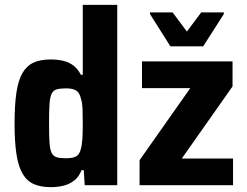

<svg xmlns="http://www.w3.org/2000/svg" viewBox="-20 -763 1017 791"><path d="M190 8Q148 8 119.5 -4.5Q91 -17 73.5 -46.5Q56 -76 48 -126.5Q40 -177 40 -254Q40 -329 47.5 -380.5Q55 -432 72.5 -462Q90 -492 118 -505Q146 -518 189 -518Q217 -518 240.5 -512.5Q264 -507 282.5 -493Q301 -479 313 -455H321V-743H463V0H329L325 -62H316Q305 -34 285.5 -19Q266 -4 241.5 2Q217 8 190 8ZM252 -111Q280 -111 294 -119Q308 -127 313 -149Q318 -166 319.5 -192Q321 -218 321 -256Q321 -291 320 -315.5Q319 -340 314 -354Q309 -380 294.5 -389.5Q280 -399 252 -399Q228 -399 214 -395Q200 -391 193 -377.5Q186 -364 184 -335Q182 -306 182 -255Q182 -204 184 -175Q186 -146 193 -132.5Q200 -119 214 -115Q228 -111 252 -111ZM555 0V-103L764 -400H565V-510H938V-407L729 -110H940V0ZM682 -572 598 -705V-712H691L750 -633L809 -712H902V-705L817 -572Z"/></svg>

Font: Saira SemiCondensed
Style: Bold
Weight: 700
Width: 4
Designer: Hector Gatti with collaboration of the Omnibus-Type team
Foundry: Omnibus-Type
Version: Version 1.101